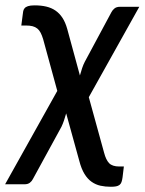

<svg xmlns="http://www.w3.org/2000/svg" viewBox="-66 -536 553 734"><path d="M187 -102.5Q183 -88 178.5 -75Q174 -62 169 -51.5L60 148Q56 156.5 48.2 162.5Q40.5 168.5 27.5 168.5H-46.5L153 -188.5L99 -386Q94.5 -401 89.2 -411Q84 -421 76.5 -427Q69 -433 58.5 -435.8Q48 -438.5 32.5 -438.5H15.5L20.5 -477Q21.5 -485 22.5 -492Q23.5 -499 27.8 -504.2Q32 -509.5 41 -512.5Q50 -515.5 66.5 -515.5Q91 -515.5 111 -510.8Q131 -506 146.2 -495.5Q161.5 -485 172.8 -467.8Q184 -450.5 191 -425.5L239.5 -247.5Q243.5 -262 248 -275.5Q252.5 -289 258 -299.5L360 -489.5Q364 -497.5 371.8 -503.8Q379.5 -510 392.5 -510H466.5L273.5 -164.5L332 48Q339 75 351.2 87.8Q363.5 100.5 390 100.5H407.5L402.5 142Q401 153 398.5 160Q396 167 390.8 171Q385.5 175 377.5 176.5Q369.5 178 357.5 178Q336.5 178 318.2 174Q300 170 284.5 159.2Q269 148.5 257 129Q245 109.5 237 78.5Z"/></svg>

Font: Lato Semibold
Style: Italic
Weight: 600
Italic angle: -7°
Designer: Lukasz Dziedzic
Foundry: tyPoland Lukasz Dziedzic
Version: Version 2.006; 2014-01-15